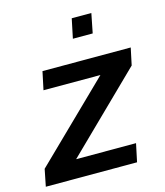

<svg xmlns="http://www.w3.org/2000/svg" viewBox="-112 -789 749 870"><g transform="rotate(-15 262.5 -353.5)"><path d="M306 -707 287 -616H380L398 -707ZM11 -80 -5 0H423L441 -85H160L513 -430L530 -510H116L98 -425H365Z"/></g></svg>

Font: Saira UNSAM Medium Italic
Style: Regular
Weight: 500
Italic angle: -12°
Designer: Hector Gatti with collaboration of the Omnibus-Type team
Foundry: Omnibus-Type
Version: Version 0.072;PS 000.072;hotconv 1.0.88;makeotf.lib2.5.64775